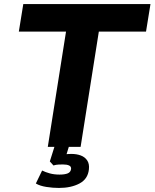

<svg xmlns="http://www.w3.org/2000/svg" viewBox="-20 -725 763 948"><path d="M216 0 306 -569H73L95 -705H723L701 -569H468L378 0ZM271 203Q241 203 209 198Q177 193 157 181L188 117Q204 125 225.5 131Q247 137 274 137Q300 137 314.5 131Q329 125 331 109Q332 97 321 92Q310 87 291 87Q283 87 269.5 87.5Q256 88 244 92L226 72L255 -20H326L301 61L271 44Q283 39 300 37Q317 35 333 35Q358 35 378.5 42.5Q399 50 410.5 67Q422 84 419 111Q414 159 372.5 181Q331 203 271 203Z"/></svg>

Font: Nunito Sans 8pt ExtraBold
Style: Italic
Weight: 800
Italic angle: -9°
Version: Version 3.101;gftools[0.9.27]